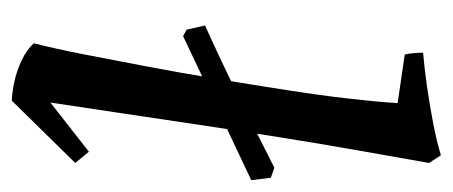

<svg xmlns="http://www.w3.org/2000/svg" viewBox="-240 -512 764 324"><g transform="rotate(90 142.0 -350.0)"><path d="M41 -277 30 -283 23 -314Q83 -341 143.5 -371Q204 -401 263 -431L280 -425L284 -392ZM150 12Q138 12 119 8Q100 4 82 -4.5Q64 -13 53 -25Q62 -60 71.5 -108.5Q81 -157 92 -215Q103 -273 113 -333.5Q123 -394 132 -451.5Q141 -509 146.5 -557.5Q152 -606 154 -639L72 -651Q69 -664 69 -682Q94 -684 125.5 -688.5Q157 -693 188 -699Q219 -705 242 -712L255 -692Q246 -641 234.5 -576Q223 -511 211.5 -439Q200 -367 189.5 -296.5Q179 -226 169.5 -162.5Q160 -99 153 -53L236 -118L255 -95Z"/></g></svg>

Font: Labrada Medium
Style: Italic
Weight: 500
Italic angle: -7°
Designer: Mercedes Jáuregui
Foundry: Omnibus-Type Team
Version: Version 1.000